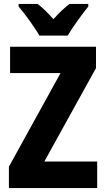

<svg xmlns="http://www.w3.org/2000/svg" viewBox="-20 -950 534 970"><path d="M179 -770H322C346 -812 396 -880 426 -917V-930H331C305 -910 280 -887 250 -853C221 -885 196 -911 170 -930H74V-917C105 -881 157 -810 179 -770ZM471 0V-134H204L465 -606V-714H31V-581H286L25 -108V0Z"/></svg>

Font: Noto Sans Myanmar UI Condensed ExtraBold
Style: Regular
Weight: 800
Width: 3
Designer: Monotype Design Team
Foundry: Monotype Imaging Inc.
Version: Version 2.103